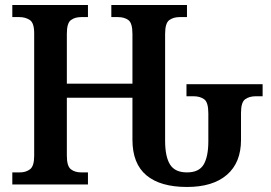

<svg xmlns="http://www.w3.org/2000/svg" viewBox="-20 -734 1078 764"><path d="M724 10Q618 10 562.5 -36.5Q507 -83 507 -178V-345H246V-114Q246 -73 262 -60.5Q278 -48 303 -48H330V0H29V-48H59Q83 -48 99.5 -60.5Q116 -73 116 -114V-602Q116 -643 98.5 -654.5Q81 -666 57 -666H29V-714H330V-666H303Q278 -666 262 -654Q246 -642 246 -600V-401H507V-599Q507 -642 491 -654Q475 -666 449 -666H423V-714H724V-666H695Q670 -666 653.5 -654Q637 -642 637 -599V-174Q637 -111 656.5 -79.5Q676 -48 724 -48Q772 -48 790.5 -79.5Q809 -111 809 -172V-283Q809 -327 792.5 -339Q776 -351 750 -351H722V-399H1025V-351H998Q972 -351 955.5 -339Q939 -327 939 -285V-177Q939 -87 883 -38.5Q827 10 724 10Z"/></svg>

Font: Noto Serif SemiCondensed SemiBold
Style: Regular
Weight: 600
Width: 4
Designer: Monotype Design Team
Foundry: Monotype Imaging Inc.
Version: Version 2.013; ttfautohint (v1.8.4.7-5d5b)